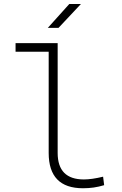

<svg xmlns="http://www.w3.org/2000/svg" viewBox="-20 -953 626 982"><path d="M404.3 9.8Q229 9.8 229 -170.9V-688.5H59.6V-732.4H274.9V-170.9Q274.9 -35.2 409.2 -35.2Q448.7 -35.2 507.3 -49.3L512.7 -5.9Q484.9 2.4 459.2 6.1Q433.6 9.8 404.3 9.8ZM224.6 -810.5 334.5 -932.6H394L279.3 -810.5Z"/></svg>

Font: Cascadia Mono NF ExtraLight
Style: Regular
Weight: 200
Monospace: yes
Designer: Aaron Bell
Foundry: Saja Typeworks
Version: Version 2404.023; ttfautohint (v1.8.4)